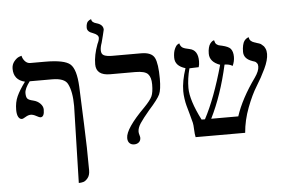

<svg xmlns="http://www.w3.org/2000/svg" viewBox="-60 -834 1685 1131"><g transform="rotate(-5 782.0 -268.5)"><path d="M170 -196Q164 -196 146 -206Q128 -216 114 -216Q99 -216 83 -206Q67 -196 60 -196Q47 -196 39 -210.5Q31 -225 31 -252Q31 -297 47 -332Q63 -367 97 -413Q31 -429 31 -495Q31 -520 45.5 -538Q60 -556 75 -562L90 -567Q94 -548 107 -534Q120 -520 138 -520H225Q340 -520 374 -489.5Q408 -459 413 -357L422 -132Q428 5 428 140Q428 169 414.5 185.5Q401 202 388 205.5Q375 209 361 209L373 -245Q373 -331 349 -377Q331 -413 257 -413H125Q94 -372 94 -346Q94 -323 101.5 -313.5Q109 -304 136 -298Q161 -292 177 -275.5Q193 -259 193 -240Q193 -196 170 -196Z M558 -558Q558 -535 574.5 -527.5Q591 -520 623 -520H793Q855 -520 872.5 -485.5Q890 -451 890 -361Q890 -297 877.5 -269.5Q865 -242 811 -182Q773 -137 755.5 -110.5Q738 -84 738 -61Q738 -53 741.5 -41.5Q745 -30 745 -25Q745 -8 734 1.5Q723 11 706 11Q689 11 678.5 0.5Q668 -10 668 -30Q668 -85 784 -201Q821 -239 831.5 -262Q842 -285 842 -332Q842 -374 824 -393.5Q806 -413 749 -413H601Q518 -413 518 -479Q518 -533 542 -597Q553 -619 553 -633Q553 -651 521 -663Q487 -674 487 -698Q487 -711 490 -720.5Q493 -730 497.5 -734.5Q502 -739 506.5 -741.5Q511 -744 514 -745L517 -746Q519 -726 547 -719Q586 -708 586 -678Q586 -676 577.5 -642.5Q569 -609 567 -602Q558 -577 558 -558Z M1532 -452Q1532 -416 1508 -365.5Q1484 -315 1454.5 -268Q1425 -221 1397 -147.5Q1369 -74 1363 0H1070Q1066 -17 1065 -45.5Q1064 -74 1061 -86Q1056 -107 1046.5 -140.5Q1037 -174 1032.5 -190.5Q1028 -207 1024.5 -231Q1021 -255 1021 -276Q1021 -335 1046 -410Q985 -428 985 -477Q985 -509 994.5 -529.5Q1004 -550 1013 -554L1022 -559Q1027 -541 1038 -533.5Q1049 -526 1080 -520Q1129 -510 1129 -444Q1129 -424 1124 -409Q1109 -409 1092.5 -408Q1076 -407 1069 -407Q1053 -347 1053 -292Q1053 -220 1114 -100H1134Q1197 -218 1251 -412Q1190 -434 1190 -483Q1190 -503 1194 -518Q1198 -533 1203.5 -540.5Q1209 -548 1214.5 -552.5Q1220 -557 1224 -558L1228 -559Q1230 -550 1233 -543.5Q1236 -537 1242 -533Q1248 -529 1251 -528Q1254 -527 1262.5 -525Q1271 -523 1272 -523Q1310 -514 1322 -500Q1336 -483 1336 -452Q1336 -425 1324 -399Q1305 -411 1277 -411Q1237 -232 1171 -100H1331Q1364 -202 1448 -319Q1474 -356 1474 -382Q1474 -388 1473 -393Q1472 -398 1469 -401.5Q1466 -405 1464 -407.5Q1462 -410 1457.5 -412Q1453 -414 1451.5 -414.5Q1450 -415 1446 -416L1441 -418Q1392 -435 1392 -476Q1392 -498 1396 -515Q1400 -532 1406 -540Q1412 -548 1418.5 -552.5Q1425 -557 1429 -558L1433 -559Q1434 -551 1436.5 -545.5Q1439 -540 1444.5 -536Q1450 -532 1452.5 -530.5Q1455 -529 1463.5 -526Q1472 -523 1473 -523L1478 -521Q1484 -519 1486.5 -518.5Q1489 -518 1495 -515.5Q1501 -513 1504 -510Q1507 -507 1512 -503Q1517 -499 1520 -494.5Q1523 -490 1526 -483.5Q1529 -477 1530.5 -469Q1532 -461 1532 -452Z"/></g></svg>

Font: Linux Libertine Initials O
Style: Initials
Weight: 400
Designer: Philipp H. Poll
Foundry: Philipp H. Poll
Version: Version 5.0.6